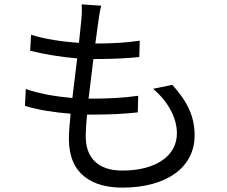

<svg xmlns="http://www.w3.org/2000/svg" viewBox="-20 -812 1040 878"><path d="M98 -405 94 -328C155 -309 228 -298 303 -292C298 -245 295 -205 295 -177C295 -13 404 46 540 46C738 46 870 -44 870 -193C870 -279 837 -348 768 -424L680 -406C753 -344 789 -269 789 -202C789 -99 692 -32 540 -32C426 -32 372 -92 372 -189C372 -213 374 -248 378 -288H414C482 -288 544 -291 610 -298L612 -374C542 -364 472 -361 404 -361H385L407 -542H414C495 -542 553 -545 617 -551L619 -626C561 -617 493 -613 416 -613L430 -716C433 -738 436 -759 443 -786L353 -792C355 -773 355 -755 352 -721L341 -616C267 -621 185 -633 122 -653L118 -580C181 -564 260 -551 333 -545L311 -364C240 -370 164 -382 98 -405Z"/></svg>

Font: Source Han Sans KR
Style: Regular
Weight: 400
Designer: Ryoko NISHIZUKA 西塚涼子 (kana, bopomofo & ideographs); Paul D. Hunt (Latin, Greek & Cyrillic); Sandoll Communications 산돌커뮤니
Foundry: Adobe
Version: Version 2.004;hotconv 1.0.118;makeotfexe 2.5.65603